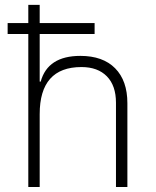

<svg xmlns="http://www.w3.org/2000/svg" viewBox="-20 -752 626 772"><path d="M10.7 -615.2V-659.2H93.8V-732.4H139.6V-659.2H360.4V-615.2H139.6V-423.8H143.6Q171.9 -527.3 303.2 -527.3Q393.6 -527.3 442.9 -477.5Q492.2 -427.7 492.2 -336.9V0H446.3V-338.9Q446.3 -407.7 409.7 -445.1Q373 -482.4 307.6 -482.4Q139.6 -482.4 139.6 -293V0H93.8V-615.2Z"/></svg>

Font: Cascadia Mono ExtraLight
Style: Regular
Weight: 200
Monospace: yes
Designer: Aaron Bell
Foundry: Saja Typeworks
Version: Version 2404.023; ttfautohint (v1.8.4)